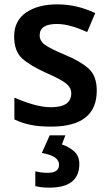

<svg xmlns="http://www.w3.org/2000/svg" viewBox="-20 -571 504 881"><path d="M424 -155Q424 -223 386.5 -256.5Q349 -290 279 -319Q210 -348 186 -365.5Q162 -383 162 -409Q162 -461 241 -461Q273 -461 309 -450.5Q345 -440 380 -424L417 -511Q332 -551 244 -551Q154 -551 99.5 -513.5Q45 -476 45 -404Q45 -336 81.5 -303Q118 -270 189 -238Q262 -206 284.5 -187Q307 -168 307 -143Q307 -79 214 -79Q175 -79 129.5 -92.5Q84 -106 46 -123V-23Q81 -6 120.5 2Q160 10 214 10Q424 10 424 -155ZM344 181Q344 144 319 122.5Q294 101 264 92L280 50H208L172 131Q251 144 251 185Q251 222 199 222Q168 222 142 215V283Q168 290 207 290Q344 290 344 181Z"/></svg>

Font: Noto Sans Display Medium
Style: Regular
Weight: 500
Designer: Monotype Design Team
Foundry: Monotype Imaging Inc.
Version: Version 1.900